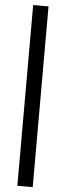

<svg xmlns="http://www.w3.org/2000/svg" viewBox="-66 -795 373 1089"><g transform="rotate(5 120.5 -250.5)"><path d="M77.1 -764.6H164.6V264.6H77.1Z"/></g></svg>

Font: Pyidaungsu
Style: Bold
Weight: 700
Designer: Sun Tun
Foundry: MCF
Version: Version 2.005 July 4, 2018; ttfautohint (v1.8.1)